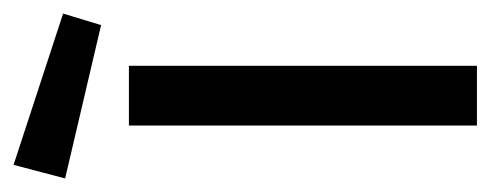

<svg xmlns="http://www.w3.org/2000/svg" viewBox="-249 -483 723 283"><g transform="rotate(-90 112.5 -341.5)"><path d="M157 -513V0H69V-513ZM-9 -607 11 -683 234 -610 217 -554Z"/></g></svg>

Font: Lineal
Style: Regular
Weight: 400
Designer: Created by Frank Adebiaye with contributions from Anton Moglia & Ariel Martín Pérez
Created by Frank ADEBIAYE with FontF
Foundry: Velvetyne Type Foundry
Version: Version 2.000